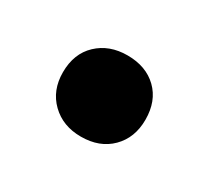

<svg xmlns="http://www.w3.org/2000/svg" viewBox="-46 -417 280 258"><g transform="rotate(30 94.0 -288.0)"><path d="M94 -225Q66 -225 48 -242.5Q30 -260 30 -288Q30 -317 48 -334Q66 -351 94 -351Q123 -351 140.5 -334Q158 -317 158 -288Q158 -260 140.5 -242.5Q123 -225 94 -225Z"/></g></svg>

Font: Sutasoma
Style: Regular
Weight: 400
Designer: Izhar Fathurrohim, Akbar Rohmanto, Arusyal Khofiqoini
Foundry: Kiwari Kolektiv
Version: Version 1.102